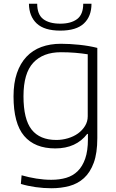

<svg xmlns="http://www.w3.org/2000/svg" viewBox="-20 -783 619 1022"><path d="M254 219Q212 219 169.5 213Q127 207 91 196L95 150Q133 161 173.5 167.5Q214 174 253 174Q297 174 332.5 163.5Q368 153 393.5 128Q419 103 433.5 61.5Q448 20 448 -42V-70H444Q415 -32 372.5 -12.5Q330 7 274 7Q165 7 108.5 -59.5Q52 -126 52 -270Q52 -341 70 -393.5Q88 -446 121 -481Q154 -516 200.5 -533Q247 -550 304 -550Q351 -550 403 -544.5Q455 -539 498 -528V-48Q498 32 479 83.5Q460 135 427 165Q394 195 349.5 207Q305 219 254 219ZM280 -38Q311 -38 341.5 -47Q372 -56 395 -72.5Q418 -89 432.5 -112.5Q447 -136 447 -164V-494Q416 -499 380 -502Q344 -505 304 -505Q209 -505 157 -449Q105 -393 105 -271Q105 -148 148.5 -93Q192 -38 280 -38ZM301 -620Q216 -620 175.5 -658Q135 -696 134 -763H178Q178 -706 210 -681.5Q242 -657 301 -657Q358 -657 390.5 -681.5Q423 -706 423 -763H467Q467 -696 426.5 -658Q386 -620 301 -620Z"/></svg>

Font: Encode Sans Normal
Style: ExtraLight
Weight: 200
Designer: Pablo Impallari, Andres Torresi
Foundry: Pablo Impallari, Andres Torresi
Version: Version 1.000; ttfautohint (v1.00) -l 8 -r 50 -G 200 -x 14 -